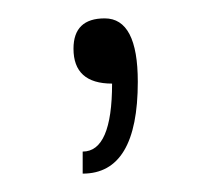

<svg xmlns="http://www.w3.org/2000/svg" viewBox="-20 -81 230 209"><path d="M94 -61Q130 -61 130 8Q130 108 70 108V84Q102 84 102 10Q60 10 60 -28Q60 -61 94 -61Z"/></svg>

Font: Fivo Sans Thin
Style: Regular
Weight: 250
Foundry: Alexander Slobzheninov
Version: 1.0